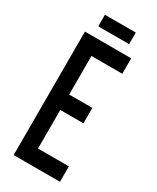

<svg xmlns="http://www.w3.org/2000/svg" viewBox="-201 -840 734 898"><g transform="rotate(30 166.5 -391.0)"><path d="M291.7 -83.3V0H41.7V-666.7H291.7V-583.3H125V-375H250V-291.7H125V-83.3ZM83.3 -719.2V-781.7H250V-719.2Z"/></g></svg>

Font: Yulong
Style: Regular
Weight: 400
Designer: GGBotNet
Foundry: f0n7.com
Version: 1.00